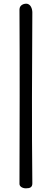

<svg xmlns="http://www.w3.org/2000/svg" viewBox="-20 -870 282 1045"><path d="M156 -802C156 -822 147 -850 122 -850C112 -850 86 -844 86 -818C87 -671 87 -494 87 -348C87 -201 86 -15 86 131C86 145 102 155 121 155C144 155 156 149 156 128C154 -15 154 -199 154 -342C154 -485 156 -658 156 -802Z"/></svg>

Font: Life Savers
Style: Bold
Weight: 700
Designer: Pablo Impallari, Rodrigo Fuenzalida, Brenda Gallo
Foundry: Pablo Impallari, Rodrigo Fuenzalida, Brenda Gallo
Version: Version 3.000